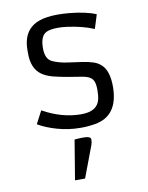

<svg xmlns="http://www.w3.org/2000/svg" viewBox="-94 -658 771 998"><g transform="rotate(-10 291.5 -159.0)"><path d="M109.9 -115.2Q210.4 -59.1 312 -59.1Q396.5 -59.1 411.1 -119.1Q416 -139.6 416 -169.2Q416 -198.7 409.2 -215.1Q402.3 -231.4 386.2 -239.5Q370.1 -247.6 343.5 -251.5Q316.9 -255.4 275.9 -262.5Q234.9 -269.5 200.7 -278.3Q166.5 -287.1 142.6 -303.7Q91.8 -339.4 93.8 -423.8V-436Q93.8 -524.9 152.3 -562.5Q209 -599.6 339.4 -587.9Q428.2 -579.6 481 -557.1L458 -483.4Q399.4 -508.3 317.4 -519.5Q292 -522.9 269.8 -522.9Q247.6 -522.9 229.5 -519.5Q211.4 -516.1 199.2 -506.8Q175.8 -487.8 174.8 -436Q173.3 -375 209 -358.4Q243.2 -342.3 290 -336.2Q336.9 -330.1 366.7 -325.4Q396.5 -320.8 420.9 -313Q445.3 -305.2 462.9 -288.1Q499.5 -253.4 498.5 -167.5Q496.1 -17.6 373.5 3.4Q336.4 9.8 299.3 9.8Q262.2 9.8 231.2 5.1Q200.2 0.5 171.9 -7.8Q118.2 -22.9 74.7 -47.9ZM268.1 63Q279.8 62 288.6 62H307.1Q321.8 62 331.1 66.2Q340.3 70.3 340.3 79.1Q340.3 95.7 335 108.4L272.9 273.4H219.7L254.4 64Z"/></g></svg>

Font: Armata
Style: Regular
Weight: 400
Designer: Viktoriya Grabowska
Foundry: Viktoriya Grabowska
Version: Version 1.003